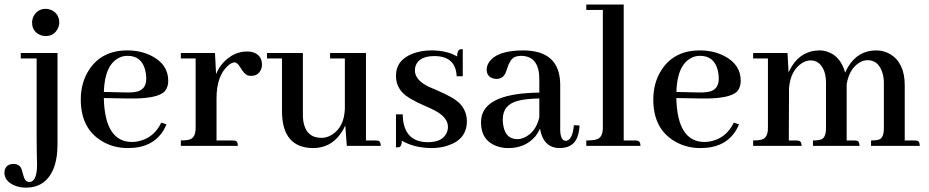

<svg xmlns="http://www.w3.org/2000/svg" viewBox="-59 -655 4170 862"><path d="M207 -553.7Q207 -590.8 174.8 -608.4Q160.2 -615.2 146.5 -615.2Q109.4 -615.2 91.8 -582Q85 -568.4 85 -553.7Q85 -515.6 119.1 -499Q132.8 -493.2 146.5 -493.2Q183.6 -493.2 200.2 -526.4Q207 -540 207 -553.7ZM34.2 -417V-392.6H105.5V-29.3Q105.5 -4.9 106.4 42Q107.4 75.2 107.4 86.9Q106.4 161.1 73.2 162.1Q53.7 162.1 46.9 135.7Q38.1 100.6 32.2 93.8Q21.5 81.1 2 81.1Q-30.3 81.1 -38.1 109.4Q-39.1 115.2 -39.1 120.1Q-39.1 157.2 3.9 176.8Q28.3 187.5 57.6 187.5Q143.6 187.5 179.7 106.4Q199.2 59.6 199.2 -6.8V-417Z M513.7 -404.3Q576.2 -404.3 592.8 -340.8Q597.7 -322.3 597.7 -302.7Q597.7 -254.9 557.6 -244.1Q535.2 -238.3 494.1 -240.2L407.2 -242.2Q411.1 -367.2 479.5 -397.5Q495.1 -404.3 513.7 -404.3ZM688.5 -96.7 665 -104.5Q632.8 -37.1 565.4 -21.5Q549.8 -17.6 534.2 -17.6Q412.1 -17.6 407.2 -212.9Q407.2 -213.9 407.2 -214.8L513.7 -212.9Q647.5 -210 680.7 -245.1Q696.3 -263.7 696.3 -292Q696.3 -365.2 623 -403.3Q574.2 -428.7 512.7 -428.7Q396.5 -428.7 339.8 -339.8Q303.7 -283.2 303.7 -208Q303.7 -78.1 398.4 -21.5Q450.2 9.8 515.6 9.8Q626 9.8 674.8 -69.3Q682.6 -83 688.5 -96.7Z M984.4 -24.4H913.1V-212.9Q913.1 -314.5 964.8 -360.4Q980.5 -374 993.2 -375Q1006.8 -375 1020.5 -351.6Q1037.1 -322.3 1053.7 -316.4Q1060.5 -314.5 1068.4 -314.5Q1102.5 -314.5 1114.3 -346.7Q1117.2 -355.5 1117.2 -364.3Q1117.2 -410.2 1071.3 -421.9Q1060.5 -423.8 1049.8 -423.8Q991.2 -423.8 944.3 -375Q922.9 -351.6 911.1 -322.3L906.2 -417H752.9V-392.6H819.3V-80.1Q819.3 -36.1 791 -28.3Q778.3 -24.4 752.9 -24.4V0H1008.8Q1008.8 -21.5 996.1 -23.4Q991.2 -24.4 984.4 -24.4Z M1626 -24.4H1584V-417H1422.9V-392.6H1489.3V-167Q1486.3 -84 1430.7 -49.8Q1408.2 -36.1 1384.8 -36.1Q1314.5 -36.1 1302.7 -111.3Q1300.8 -125 1300.8 -138.7V-417H1139.6V-392.6H1207V-154.3Q1208 8.8 1346.7 9.8Q1422.9 9.8 1468.8 -52.7Q1482.4 -71.3 1491.2 -91.8L1498 0H1650.4Q1650.4 -21.5 1637.7 -23.4Q1632.8 -24.4 1626 -24.4Z M1861.3 -16.6Q1927.7 -16.6 1946.3 -58.6Q1952.1 -71.3 1952.1 -85Q1952.1 -128.9 1890.6 -160.2Q1877.9 -167 1848.6 -179.7Q1771.5 -212.9 1746.1 -241.2Q1718.8 -272.5 1718.8 -314.5Q1718.8 -387.7 1798.8 -416Q1835 -428.7 1877.9 -428.7Q1948.2 -428.7 1993.2 -401.4Q1993.2 -429.7 2007.8 -433.6Q2012.7 -434.6 2018.6 -434.6V-312.5H1991.2Q1987.3 -402.3 1892.6 -403.3Q1824.2 -403.3 1807.6 -361.3Q1803.7 -350.6 1803.7 -338.9Q1803.7 -296.9 1863.3 -266.6Q1876 -260.7 1904.3 -249Q1982.4 -215.8 2007.8 -187.5Q2037.1 -154.3 2037.1 -110.4Q2037.1 -30.3 1953.1 -2Q1918.9 9.8 1877 9.8Q1799.8 8.8 1745.1 -23.4Q1745.1 2 1732.4 5.9Q1726.6 6.8 1718.8 6.8V-141.6H1749Q1751 -17.6 1861.3 -16.6Z M2453.1 9.8Q2521.5 9.8 2537.1 -51.8Q2542 -69.3 2543 -91.8L2517.6 -92.8Q2510.7 -23.4 2480.5 -22.5Q2457 -24.4 2456.1 -72.3V-277.3Q2454.1 -427.7 2291 -428.7Q2172.9 -428.7 2136.7 -376Q2126 -359.4 2126 -342.8Q2126 -311.5 2155.3 -302.7Q2163.1 -300.8 2170.9 -300.8Q2201.2 -300.8 2212.9 -333Q2214.8 -337.9 2217.8 -347.7Q2230.5 -386.7 2249 -397.5Q2262.7 -404.3 2282.2 -404.3Q2361.3 -402.3 2362.3 -301.8V-239.3Q2127.9 -236.3 2103.5 -132.8Q2100.6 -119.1 2100.6 -104.5Q2100.6 -26.4 2168 0Q2193.4 9.8 2223.6 9.8Q2297.9 9.8 2342.8 -41Q2357.4 -58.6 2365.2 -78.1Q2379.9 8.8 2453.1 9.8ZM2263.7 -30.3Q2210 -30.3 2200.2 -93.8Q2198.2 -105.5 2198.2 -119.1Q2198.2 -185.5 2268.6 -203.1Q2304.7 -211.9 2362.3 -212.9V-127.9Q2345.7 -59.6 2293.9 -37.1Q2278.3 -30.3 2263.7 -30.3Z M2793 -24.4H2741.2V-634.8H2573.2V-610.4H2647.5V-81.1Q2647.5 -38.1 2620.1 -29.3Q2604.5 -24.4 2573.2 -24.4V0H2816.4Q2816.4 -20.5 2803.7 -23.4Q2798.8 -24.4 2793 -24.4Z M3084 -404.3Q3146.5 -404.3 3163.1 -340.8Q3168 -322.3 3168 -302.7Q3168 -254.9 3127.9 -244.1Q3105.5 -238.3 3064.5 -240.2L2977.5 -242.2Q2981.4 -367.2 3049.8 -397.5Q3065.4 -404.3 3084 -404.3ZM3258.8 -96.7 3235.4 -104.5Q3203.1 -37.1 3135.7 -21.5Q3120.1 -17.6 3104.5 -17.6Q2982.4 -17.6 2977.5 -212.9Q2977.5 -213.9 2977.5 -214.8L3084 -212.9Q3217.8 -210 3251 -245.1Q3266.6 -263.7 3266.6 -292Q3266.6 -365.2 3193.4 -403.3Q3144.5 -428.7 3083 -428.7Q2966.8 -428.7 2910.2 -339.8Q2874 -283.2 2874 -208Q2874 -78.1 2968.8 -21.5Q3020.5 9.8 3085.9 9.8Q3196.3 9.8 3245.1 -69.3Q3252.9 -83 3258.8 -96.7Z M3515.6 -24.4H3482.4L3483.4 -259.8Q3490.2 -338.9 3542 -372.1Q3561.5 -383.8 3580.1 -383.8Q3623 -383.8 3641.6 -335Q3649.4 -312.5 3649.4 -283.2V-80.1Q3649.4 -38.1 3628.9 -29.3Q3616.2 -24.4 3590.8 -24.4V0H3799.8Q3799.8 -21.5 3787.1 -23.4Q3782.2 -24.4 3775.4 -24.4H3742.2V-270.5V-277.3Q3754.9 -350.6 3804.7 -377Q3820.3 -384.8 3835.9 -384.8Q3881.8 -384.8 3900.4 -335Q3909.2 -311.5 3909.2 -283.2V-80.1Q3909.2 -38.1 3889.6 -29.3Q3877.9 -24.4 3851.6 -24.4V0H4070.3Q4070.3 -21.5 4057.6 -23.4Q4052.7 -24.4 4045.9 -24.4H4002.9V-272.5Q4002.9 -372.1 3937.5 -412.1Q3908.2 -428.7 3875 -428.7Q3793.9 -428.7 3749 -355.5Q3741.2 -342.8 3735.4 -329.1Q3714.8 -403.3 3655.3 -422.9Q3637.7 -428.7 3621.1 -428.7Q3542 -428.7 3497.1 -359.4Q3488.3 -344.7 3481.4 -330.1L3476.6 -417H3322.3V-392.6H3388.7V-80.1Q3388.7 -36.1 3360.4 -28.3Q3346.7 -24.4 3322.3 -24.4V0H3540Q3540 -21.5 3525.4 -23.4Q3521.5 -24.4 3515.6 -24.4Z"/></svg>

Font: Abhaya Libre SemiBold
Style: Regular
Weight: 600
Designer: Pushpananda Ekanayake, Sol Matas, Pathum Egodawatta
Foundry: Mooniak
Version: Version 1.050 ; ttfautohint (v1.6)